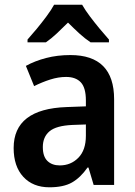

<svg xmlns="http://www.w3.org/2000/svg" viewBox="-20 -786 574 816"><path d="M279 -552Q465 -552 465 -364V0H378L356 -74H352Q322 -31 286 -10.5Q250 10 190 10Q120 10 79 -34.5Q38 -79 38 -157Q38 -323 263 -331L345 -334V-359Q345 -413 323.5 -436Q302 -459 261 -459Q228 -459 193.5 -448Q159 -437 125 -420L90 -506Q128 -527 176 -539.5Q224 -552 279 -552ZM288 -255Q219 -252 190.5 -228Q162 -204 162 -161Q162 -121 181.5 -102Q201 -83 234 -83Q281 -83 313 -115.5Q345 -148 345 -209V-257ZM329 -766Q342 -743 362 -716.5Q382 -690 403.5 -664Q425 -638 443 -618V-606H365Q341 -622 317.5 -643.5Q294 -665 269 -690Q244 -665 221 -643.5Q198 -622 175 -606H97V-618Q115 -638 136.5 -664Q158 -690 178 -717Q198 -744 210 -766Z"/></svg>

Font: Noto Sans Lao UI SemCond SemBd
Style: Regular
Weight: 600
Width: 4
Designer: Monotype Design Team
Foundry: Monotype Imaging Inc.
Version: Version 2.000; ttfautohint (v1.8.4.7-5d5b)